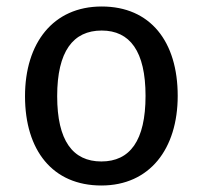

<svg xmlns="http://www.w3.org/2000/svg" viewBox="-20 -559 624 591"><path d="M293 -465C380 -465 428 -401 428 -264C428 -126 380 -62 292 -62C204 -62 156 -126 156 -263C156 -401 205 -465 293 -465ZM293 -539C143 -539 57 -426 57 -263C57 -96 142 12 292 12C441 12 527 -101 527 -264C527 -431 443 -539 293 -539Z"/></svg>

Font: Fira Math
Style: Regular
Weight: 400
Designer: Xiangdong Zeng
Foundry: Xiangdong Zeng
Version: Version 0.3.4